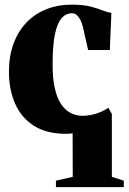

<svg xmlns="http://www.w3.org/2000/svg" viewBox="-20 -550 539 805"><path d="M214.5 234.5V207.5L285 191.5L284.5 9Q277.5 10 270.5 10.5Q263.5 11 256.5 11Q176 11 123 -22.2Q70 -55.5 43.8 -114.5Q17.5 -173.5 17.5 -249.5Q17.5 -314.5 36.5 -366.2Q55.5 -418 90.2 -454.8Q125 -491.5 173.5 -511Q222 -530.5 280.5 -530.5Q327.5 -530.5 358.2 -522.8Q389 -515 409.8 -506.5Q430.5 -498 447 -496L440.5 -340.5H349.5L327.5 -437Q324 -452.5 317.5 -465.5Q311 -478.5 302.2 -486.5Q293.5 -494.5 282 -494.5Q256.5 -494.5 238.2 -473.8Q220 -453 210.2 -406Q200.5 -359 200.5 -279Q200.5 -221 209.8 -180Q219 -139 236 -113.5Q253 -88 276.5 -76.2Q300 -64.5 327.5 -64.5Q344 -64.5 363.5 -68.5Q383 -72.5 401.8 -80.2Q420.5 -88 434 -98.5L449 -72.5V191.5L499 207.5V234.5Z"/></svg>

Font: Merriweather 120pt Black
Style: Regular
Weight: 900
Designer: Eben Sorkin
Foundry: Eben Sorkin
Version: Version 2.100